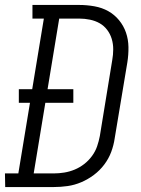

<svg xmlns="http://www.w3.org/2000/svg" viewBox="-50 -755 570 775"><path d="M-29 0 -30 -55H24L71 -340H26V-395H80L127 -680H81V-735H270Q301 -735 331.5 -729.5Q362 -724 387 -710Q412 -696 430.5 -673.5Q449 -651 458.5 -623.5Q468 -596 468.5 -565Q469 -534 464 -503L413 -197Q409 -169 399 -142Q389 -115 371 -91Q353 -67 329 -49Q305 -31 278 -19.5Q251 -8 223 -4Q195 0 167 0ZM86 -55H167Q188 -55 209.5 -58.5Q231 -62 251.5 -70.5Q272 -79 290 -93Q308 -107 321.5 -125.5Q335 -144 342 -164.5Q349 -185 353 -206L403 -512Q407 -534 407 -556Q407 -578 401 -598Q395 -618 382.5 -634.5Q370 -651 352.5 -661Q335 -671 313.5 -675.5Q292 -680 270 -680H189L142 -395H246V-340H133Z"/></svg>

Font: Iosevka Curly Slab Light
Style: Italic
Weight: 300
Italic angle: -9°
Monospace: yes
Designer: Belleve Invis
Foundry: Belleve Invis
Version: Version 22.1.2; ttfautohint (v1.8.4)